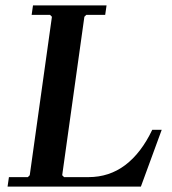

<svg xmlns="http://www.w3.org/2000/svg" viewBox="-20 -690 636 710"><path d="M543 -210H578L501 0H8L13 -35H83L90 -42L172 -628L165 -635H97L102 -670H374L369 -635H299L292 -628L210 -42L217 -35H307Q384 -35 443 -79.5Q502 -124 543 -210Z"/></svg>

Font: Brygada 1918 SemiBold
Style: Italic
Weight: 600
Italic angle: -8°
Designer: Mateusz Machalski | Borys Kosmynka | Przemek Hoffer
Foundry: NIEPODLEGLA 2018
Version: Version 3.006